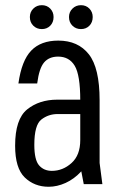

<svg xmlns="http://www.w3.org/2000/svg" viewBox="-20 -704 463 734"><path d="M198.8 -323Q130.2 -323 84 -285.9Q37.8 -248.8 37.8 -147Q37.8 -61 74.7 -25.5Q111.6 10 166 10Q198.2 10 230.8 -4.7Q263.4 -19.4 290.8 -49L300.2 0H371.4L360.8 -81V-323ZM50.4 -385H122.2Q129.6 -443 148.6 -465.3Q167.6 -487.6 202.2 -487.6Q244.6 -487.6 265.7 -452.4Q286.8 -417.2 286.8 -321H360.8Q360.8 -444 319.7 -496.4Q278.6 -548.8 202.8 -548.8Q136.2 -548.8 99.4 -510.6Q62.6 -472.4 50.4 -385ZM111.2 -150.4Q111.2 -226.4 138.3 -247.2Q165.4 -268 199.8 -268H286.8V-168.4Q286.8 -110.8 253.5 -80.8Q220.2 -50.8 178.2 -50.8Q147.8 -50.8 129.5 -71.7Q111.2 -92.6 111.2 -150.4ZM140 -592.8Q159.4 -592.8 172.1 -605.7Q184.8 -618.6 184.8 -638.9Q184.8 -658 172.1 -671.1Q159.4 -684.2 140 -684.2Q120.5 -684.2 107.4 -671.1Q94.2 -658.1 94.2 -638.8Q94.2 -618.6 107.4 -605.7Q120.5 -592.8 140 -592.8ZM289.6 -592.8Q309 -592.8 321.7 -605.7Q334.4 -618.6 334.4 -638.9Q334.4 -658 321.7 -671.1Q309 -684.2 289.6 -684.2Q270.1 -684.2 257 -671.1Q243.8 -658.1 243.8 -638.8Q243.8 -618.6 257 -605.7Q270.1 -592.8 289.6 -592.8Z"/></svg>

Font: Secuela Light
Style: Regular
Weight: 300
Designer: Fernando Haro
Foundry: deFharo
Version: Version 1.708